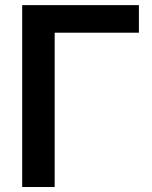

<svg xmlns="http://www.w3.org/2000/svg" viewBox="-20 -748 610 768"><path d="M535.6 -727.5V-617.2H198.7V0H68.8V-727.5Z"/></svg>

Font: Inter 20pt SemiBold
Style: Regular
Weight: 600
Version: Version 4.001;git-66647c0bb